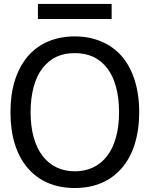

<svg xmlns="http://www.w3.org/2000/svg" viewBox="-20 -924 748 959"><path d="M537.6 -904.3H169.4V-829.1H537.6ZM587.9 -643.6C532.7 -706.5 451.2 -742.2 353.5 -742.2C255.9 -742.2 175.8 -708 119.6 -643.6C61.5 -574.7 32.2 -481 32.2 -363.3C32.2 -244.6 62.5 -148.9 119.1 -84C175.8 -18.1 255.4 15.1 353.5 15.1C452.1 15.1 530.3 -18.1 587.9 -84C644.5 -148.4 675.3 -246.1 675.3 -363.3C675.3 -482.4 644 -578.6 587.9 -643.6ZM574.7 -363.3C574.7 -174.3 489.3 -68.4 354 -68.4C219.2 -68.4 132.8 -174.3 132.8 -363.3C132.8 -457 153.8 -534.2 192.4 -583.5C232.9 -634.8 283.7 -658.7 354 -658.7C422.9 -658.7 476.6 -633.8 515.1 -583.5C553.7 -534.2 574.7 -457.5 574.7 -363.3Z"/></svg>

Font: SG Kara SemiBold
Style: Regular
Weight: 400
Designer: Damoon Khanjanzadeh
Version: Version 1.000